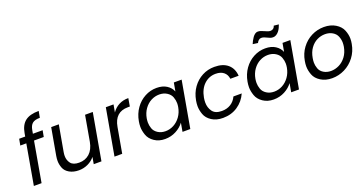

<svg xmlns="http://www.w3.org/2000/svg" viewBox="-39 -1442 4030 2130"><g transform="rotate(-20 1976.5 -377.5)"><path d="M383 -473H268L185 0H94L177 -473H106L120 -548H191L198 -587Q214 -679 269 -721.5Q324 -764 429 -764L415 -688Q355 -688 326.5 -664.5Q298 -641 289 -587L282 -548H397Z M989 -548 892 0H801L815 -81Q782 -39 731.5 -15.5Q681 8 625 8Q561 8 514.5 -18.5Q468 -45 452 -87.5Q436 -130 436 -171Q436 -197 441 -227L498 -548H588L533 -239Q529 -215 529 -195Q529 -145 557.5 -108Q586 -71 657 -71Q730 -71 779.5 -116Q829 -161 845 -247L898 -548Z M1218 -459Q1250 -506 1299 -532Q1348 -558 1412 -558L1396 -464H1372Q1219 -464 1190 -298L1137 0H1046L1143 -548H1234Z M1434 -276Q1449 -360 1494 -423.5Q1539 -487 1604.5 -522Q1670 -557 1743 -557Q1815 -557 1862.5 -526Q1910 -495 1928 -448L1946 -548H2038L1941 0H1849L1867 -102Q1832 -54 1772.5 -22.5Q1713 9 1642 9Q1569 9 1516.5 -27Q1464 -63 1446 -115Q1428 -167 1428 -212Q1428 -243 1434 -276ZM1898 -275Q1902 -298 1902 -320Q1902 -354 1888.5 -391.5Q1875 -429 1836.5 -453.5Q1798 -478 1747 -478Q1696 -478 1650 -454Q1604 -430 1571 -384Q1538 -338 1527 -276Q1523 -251 1523 -228Q1523 -194 1536 -157Q1549 -120 1587 -95.5Q1625 -71 1676 -71Q1727 -71 1773.5 -95.5Q1820 -120 1853.5 -166.5Q1887 -213 1898 -275Z M2109 -275Q2124 -360 2169.5 -423.5Q2215 -487 2281.5 -522Q2348 -557 2426 -557Q2527 -557 2584 -508Q2641 -459 2647 -372H2549Q2543 -422 2508 -451Q2473 -480 2413 -480Q2335 -480 2277.5 -426.5Q2220 -373 2202 -275Q2197 -245 2197 -219Q2197 -159 2229.5 -113.5Q2262 -68 2340 -68Q2400 -68 2445 -96Q2490 -124 2514 -176H2612Q2575 -92 2500 -41.5Q2425 9 2326 9Q2248 9 2194 -26Q2140 -61 2121.5 -112.5Q2103 -164 2103 -211Q2103 -241 2109 -275Z M2717 -276Q2732 -360 2777 -423.5Q2822 -487 2887.5 -522Q2953 -557 3026 -557Q3098 -557 3145.5 -526Q3193 -495 3211 -448L3229 -548H3321L3224 0H3132L3150 -102Q3115 -54 3055.5 -22.5Q2996 9 2925 9Q2852 9 2799.5 -27Q2747 -63 2729 -115Q2711 -167 2711 -212Q2711 -243 2717 -276ZM3181 -275Q3185 -298 3185 -320Q3185 -354 3171.5 -391.5Q3158 -429 3119.5 -453.5Q3081 -478 3030 -478Q2979 -478 2933 -454Q2887 -430 2854 -384Q2821 -338 2810 -276Q2806 -251 2806 -228Q2806 -194 2819 -157Q2832 -120 2870 -95.5Q2908 -71 2959 -71Q3010 -71 3056.5 -95.5Q3103 -120 3136.5 -166.5Q3170 -213 3181 -275ZM2913 -648Q2919 -663 2929 -682.5Q2939 -702 2951.5 -719.5Q2964 -737 2979.5 -748.5Q2995 -760 3013 -760Q3032 -760 3049.5 -753.5Q3067 -747 3084 -739.5Q3101 -732 3117.5 -725.5Q3134 -719 3150 -719Q3170 -719 3184 -730Q3198 -741 3203 -761L3261 -755Q3255 -737 3245.5 -717Q3236 -697 3222.5 -680.5Q3209 -664 3191.5 -653Q3174 -642 3153 -642Q3135 -642 3119.5 -648Q3104 -654 3089 -661.5Q3074 -669 3058.5 -675Q3043 -681 3025 -681Q3007 -681 2993.5 -668.5Q2980 -656 2973 -640Z M3615 9Q3538 9 3482 -26Q3426 -61 3406.5 -113Q3387 -165 3387 -213Q3387 -242 3393 -275Q3407 -359 3455 -423.5Q3503 -488 3572 -522.5Q3641 -557 3719 -557Q3797 -557 3854 -522.5Q3911 -488 3932 -436Q3953 -384 3953 -335Q3953 -306 3947 -275Q3932 -190 3883 -125.5Q3834 -61 3763.5 -26Q3693 9 3615 9ZM3630 -71Q3679 -71 3726 -94Q3773 -117 3807.5 -163Q3842 -209 3854 -275Q3858 -300 3858 -322Q3858 -358 3843.5 -395.5Q3829 -433 3791 -455.5Q3753 -478 3704 -478Q3654 -478 3608.5 -455.5Q3563 -433 3530 -387Q3497 -341 3486 -275Q3481 -247 3481 -222Q3481 -189 3494 -152.5Q3507 -116 3544 -93.5Q3581 -71 3630 -71Z"/></g></svg>

Font: Fz Poppins
Style: Italic
Weight: 400
Italic angle: -10°
Designer: Ninad Kale (Devanagari), Jonny Pinhorn (Latin)
Foundry: Indian Type Foundry
Version: Vit hóa bi Vntype.Com & FontZin.Com